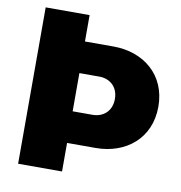

<svg xmlns="http://www.w3.org/2000/svg" viewBox="-80 -786 812 861"><g transform="rotate(10 326.0 -356.0)"><path d="M59 0H259V-130H389C526 -130 634 -216 634 -361C634 -506 526 -592 389 -592H259V-712H59ZM259 -274V-448H350C395 -448 436 -419 436 -361C436 -303 395 -274 350 -274Z"/></g></svg>

Font: MV Cash Black
Style: Regular
Weight: 900
Designer: Rodrigo Fuenzalida
Foundry: fragTYPE
Version: Version 1.100;Glyphs 3.1.2 (3151)